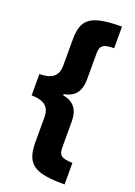

<svg xmlns="http://www.w3.org/2000/svg" viewBox="-166 -785 710 1013"><g transform="rotate(20 189.5 -278.0)"><path d="M335 165V44C270 43 257 27 257 -14V-159C257 -225 231 -262 167 -275V-281C230 -292 257 -330 257 -399V-543C257 -592 282 -599 335 -600V-721C154 -721 114 -681 114 -565V-422C114 -368 86 -337 11 -337V-217C85 -217 114 -186 114 -133V8C114 136 169 165 335 165Z"/></g></svg>

Font: Noto Sans Bengali ExtraCondensed ExtraBold
Style: Regular
Weight: 800
Width: 2
Designer: Joana Ranito - Universal Thirst; Jelle Bosma - Monotype Design Team
Foundry: Universal Thirst ehf.
Version: Version 3.000